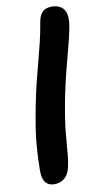

<svg xmlns="http://www.w3.org/2000/svg" viewBox="-106 -864 564 1075"><g transform="rotate(-10 176.0 -327.0)"><path d="M113 164Q80 164 62.5 141.5Q45 119 46 72Q47 4 51 -52Q55 -108 64 -165.5Q73 -223 87 -294Q101 -365 115.5 -422.5Q130 -480 143.5 -530.5Q157 -581 169.5 -632.5Q182 -684 192 -743Q197 -777 214.5 -797.5Q232 -818 269 -818Q318 -818 339.5 -786Q361 -754 346 -680Q336 -629 320.5 -572Q305 -515 289 -451.5Q273 -388 258 -317Q244 -246 236 -193.5Q228 -141 224.5 -102Q221 -63 218.5 -32.5Q216 -2 213.5 24Q211 50 205 78Q197 121 172.5 142.5Q148 164 113 164Z"/></g></svg>

Font: Shantell Sans ExtraBold
Style: Italic
Weight: 800
Italic angle: -11°
Designer: Stephen Nixon, Anya Danilova, Shantell Martin
Foundry: Arrow Type
Version: Version 1.011;[c5ecc13dd]